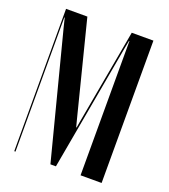

<svg xmlns="http://www.w3.org/2000/svg" viewBox="-129 -793 780 886"><g transform="rotate(20 260.5 -349.5)"><path d="M472.2 -699H365.8L283.2 -241L276.2 -201H274.2L263.8 -241L147.8 -699H43.2V0H49.2V-619V-659H51.2L61 -619L220.8 0H247.8L359 -619L366.8 -659H368.8V-619V0H472.2Z"/></g></svg>

Font: Moniqa Black
Style: Regular
Weight: 900
Designer: Rajesh Rajput
Foundry: Rajesh Rajput
Version: Version 1.000